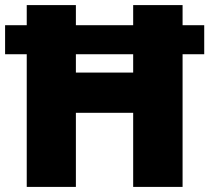

<svg xmlns="http://www.w3.org/2000/svg" viewBox="-20 -734 822 754"><path d="M85 0V-521H0V-635H85V-714H278V-635H503V-714H697V-635H782V-521H697V0H503V-291H278V0ZM278 -449H503V-521H278Z"/></svg>

Font: Noto Sans Khmer UI Black
Style: Regular
Weight: 900
Designer: Danh Hong and the Monotype Design Team
Foundry: Monotype Imaging Inc.
Version: Version 2.002; ttfautohint (v1.8.4.7-5d5b)